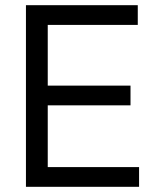

<svg xmlns="http://www.w3.org/2000/svg" viewBox="-20 -720 603 740"><path d="M80 0V-700H511V-624H164V-390H483V-314H164V-76H516V0Z"/></svg>

Font: Space Grotesk
Style: Regular
Weight: 400
Designer: Florian Karsten
Foundry: Florian Karsten
Version: Version 2.000